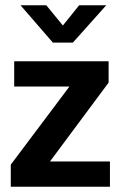

<svg xmlns="http://www.w3.org/2000/svg" viewBox="-20 -710 459 730"><path d="M393 -477V-396L170 -96H398V0H21V-84L244 -381H34V-477ZM181 -548 58 -690H156L219 -613L281 -690H384L257 -548Z"/></svg>

Font: Holmes&Hills Bold
Style: Bold
Weight: 500
Designer: Noopur Datye, Girish Dalvi, Yashodeep Gholap, Pallavi Karambelkar
Foundry: Ek Type
Version: ""